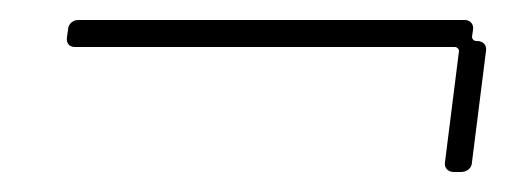

<svg xmlns="http://www.w3.org/2000/svg" viewBox="-20 -354 517 192"><path d="M452 -317 453 -324C454 -330 450 -334 445 -334H58C53 -334 48 -330 48 -324L47 -317C46 -311 49 -307 55 -307H435C437 -307 439 -305 439 -303L425 -192C424 -186 428 -182 434 -182H441C447 -182 452 -186 452 -192L466 -303C467 -309 463 -313 457 -313H456C454 -313 452 -315 452 -317Z"/></svg>

Font: Barlow Thin
Style: Italic
Weight: 250
Italic angle: -7°
Designer: Jeremy Tribby
Foundry: Tribby Type
Version: Version 1.422;hotconv 1.0.109;makeotfexe 2.5.65596